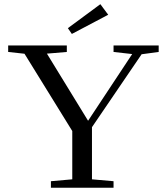

<svg xmlns="http://www.w3.org/2000/svg" viewBox="-20 -875 782 895"><path d="M314.9 -716.8 296.4 -743.7 447.8 -855.5 484.4 -806.2ZM217.3 0V-30.3L316.9 -39.1V-264.2L94.2 -624.5L18.1 -632.8V-663.1H291.5V-632.8L198.7 -625L390.6 -312L596.2 -623L509.3 -632.8V-663.1H719.7V-632.8L640.1 -622.1L408.7 -282.2V-39.1L509.3 -30.3V0Z"/></svg>

Font: Elstob 10pt
Style: Regular
Weight: 400
Designer: Peter S. Baker
Version: Version 1.015